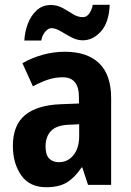

<svg xmlns="http://www.w3.org/2000/svg" viewBox="-20 -826 549 805"><path d="M252 -609Q346 -609 396 -560.5Q446 -512 446 -414V-51H349L325 -124H322Q294 -82 261 -61.5Q228 -41 174 -41Q104 -41 69 -91Q34 -141 34 -214Q34 -301 84.5 -343Q135 -385 233 -389L311 -392V-419Q311 -502 243 -502Q212 -502 182.5 -492.5Q153 -483 118 -464L74 -561Q114 -584 159.5 -596.5Q205 -609 252 -609ZM268 -303Q217 -301 194 -277Q171 -253 171 -212Q171 -177 186 -161.5Q201 -146 227 -146Q264 -146 288 -175.5Q312 -205 312 -256V-305ZM82 -656Q84 -693 97 -727Q110 -761 134 -783Q158 -805 193 -805Q220 -805 242.5 -792.5Q265 -780 285.5 -767Q306 -754 328 -754Q343 -754 354 -769Q365 -784 369 -806H440Q437 -732 403.5 -694.5Q370 -657 327 -657Q303 -657 279.5 -669.5Q256 -682 234.5 -695Q213 -708 195 -708Q183 -708 170 -693.5Q157 -679 153 -656Z"/></svg>

Font: Noto Sans Tamil UI Condensed
Style: Bold
Weight: 700
Width: 3
Designer: Jelle Bosma - Monotype Design Team
Foundry: Monotype Imaging Inc.
Version: Version 2.004; ttfautohint (v1.8.4.7-5d5b)